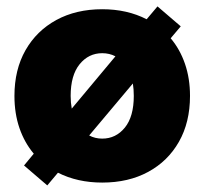

<svg xmlns="http://www.w3.org/2000/svg" viewBox="-20 -556 636 597"><path d="M127 20.5 54.7 -41.5 85 -78.1Q56.2 -112.3 40.5 -157.7Q24.9 -203.1 24.9 -257.8Q24.9 -339.4 59.3 -399.9Q93.8 -460.4 155.3 -493.9Q216.8 -527.3 297.9 -527.3Q375.5 -527.3 436 -496.1L469.7 -536.1L542 -474.1L510.7 -437Q539.6 -402.8 555.2 -357.4Q570.8 -312 570.8 -257.8Q570.8 -175.8 536.4 -115.2Q502 -54.7 440.7 -21.5Q379.4 11.7 297.9 11.7Q220.7 11.7 160.2 -19ZM203.1 -218.3 338.9 -380.9Q320.3 -390.6 297.9 -390.6Q255.4 -390.6 227.5 -356.2Q199.7 -321.8 199.7 -257.8Q199.7 -236.8 203.1 -218.3ZM297.9 -125Q340.3 -125 368.2 -159.2Q396 -193.4 396 -257.8Q396 -278.3 393.1 -296.4L257.3 -134.8Q275.4 -125 297.9 -125Z"/></svg>

Font: Inter Display Extra Bold
Style: Regular
Weight: 800
Designer: Rasmus Andersson
Foundry: rsms
Version: Version 4.000;git-4fc901f